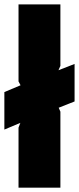

<svg xmlns="http://www.w3.org/2000/svg" viewBox="-20 -860 362 880"><path d="M321.8 -566.9V-395L249 -366.2L256.8 -348.1V0H64.9V-274.9L73.2 -296.9L0 -266.1V-438L74.2 -469.2L64.9 -486.8V-839.8H256.8V-558.1L248 -538.1Z"/></svg>

Font: Sinkin Sans 800 Black
Style: Regular
Weight: 900
Designer: Keith Bates
Foundry: K-Type
Version: Sinkin Sans (version 1.0)  by Keith Bates   •   © 2014   www